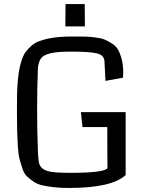

<svg xmlns="http://www.w3.org/2000/svg" viewBox="-20 -920 717 952"><path d="M64 0ZM603 -364V-52Q534 12 322 12Q281 12 249.5 8.5Q218 5 192 -0.5Q166 -6 147 -19Q128 -32 114 -45Q100 -58 91.5 -83Q83 -108 77 -131.5Q71 -155 68.5 -194.5Q66 -234 65 -270.5Q64 -307 64 -363Q64 -412 64.5 -446Q65 -480 68 -515.5Q71 -551 75.5 -575Q80 -599 88 -623Q96 -647 107 -662Q118 -677 134 -691.5Q150 -706 169.5 -714Q189 -722 215.5 -728Q242 -734 273.5 -736.5Q305 -739 344 -739Q347 -739 352 -739Q386 -739 403.5 -738.5Q421 -738 451 -734.5Q481 -731 497 -724.5Q513 -718 534 -705Q555 -692 565.5 -673.5Q576 -655 583.5 -626Q591 -597 591 -560Q591 -551 590 -535L503 -519L498 -615Q497 -646 462 -655Q427 -664 331 -664Q265 -664 231 -656Q197 -648 184 -631.5Q171 -615 168 -582Q164 -482 164 -377Q164 -271 168 -172Q170 -119 176 -104Q186 -80 219 -71Q250 -63 328 -63Q495 -63 513 -86Q512 -136 512 -290H389L381 -364ZM304 -789Q304 -808 304.5 -845Q305 -882 305 -900H400Q400 -882 400.5 -845Q401 -808 401 -789Z"/></svg>

Font: Myanmar Chatu
Style: Regular
Weight: 400
Designer: Danh Hong
Foundry: Google Inc.
Version: Version 2.00 November 20, 2015